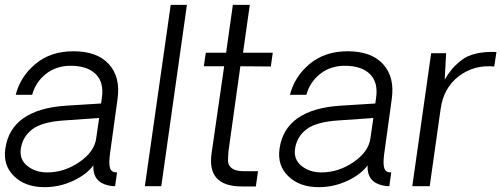

<svg xmlns="http://www.w3.org/2000/svg" viewBox="-24 -770 2073 794"><path d="M160 4Q81 4 34.5 -41Q-12 -86 -2 -155Q21 -318 250 -333L394 -342L397 -363Q407 -429 372 -463.5Q337 -498 268 -498Q208 -498 165.5 -464Q123 -430 109 -378H41Q60 -453 122.5 -505.5Q185 -558 280 -558Q378 -558 426.5 -504.5Q475 -451 462 -360L431 -135Q425 -91 431.5 -73.5Q438 -56 460 -57L452 0Q437 0 425 -3Q359 -17 362 -86Q334 -48 278 -22Q222 4 160 4ZM171 -57Q242 -57 304.5 -100Q367 -143 374 -199L386 -282L242 -272Q149 -266 109 -235Q69 -204 62 -154Q56 -110 89.5 -83.5Q123 -57 171 -57Z M575 0 682 -750H749L643 0Z M976 1Q831 1 851 -136L903 -496H819L827 -552H911L939 -750H1009L981 -552H1104L1096 -495L970 -496L921 -146Q919 -123 919 -104.5Q919 -86 935 -74Q951 -62 985 -62H1043L1034 1Z M1294 4Q1215 4 1168.5 -41Q1122 -86 1132 -155Q1155 -318 1384 -333L1528 -342L1531 -363Q1541 -429 1506 -463.5Q1471 -498 1402 -498Q1342 -498 1299.5 -464Q1257 -430 1243 -378H1175Q1194 -453 1256.5 -505.5Q1319 -558 1414 -558Q1512 -558 1560.5 -504.5Q1609 -451 1596 -360L1565 -135Q1559 -91 1565.5 -73.5Q1572 -56 1594 -57L1586 0Q1571 0 1559 -3Q1493 -17 1496 -86Q1468 -48 1412 -22Q1356 4 1294 4ZM1305 -57Q1376 -57 1438.5 -100Q1501 -143 1508 -199L1520 -282L1376 -272Q1283 -266 1243 -235Q1203 -204 1196 -154Q1190 -110 1223.5 -83.5Q1257 -57 1305 -57Z M2029 -555 2020 -495Q1937 -503 1873.5 -455Q1810 -407 1798 -318L1753 0H1681L1759 -550H1821L1815 -441Q1830 -466 1844.5 -483.5Q1859 -501 1883.5 -520.5Q1908 -540 1945 -548.5Q1982 -557 2029 -555Z"/></svg>

Font: Oakes Grotesk Light
Style: Italic
Weight: 300
Italic angle: -8°
Designer: Samuel Oakes
Foundry: Samuel Oakes
Version: Version 1.000;PS 001.000;hotconv 1.0.88;makeotf.lib2.5.64775